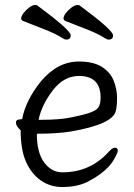

<svg xmlns="http://www.w3.org/2000/svg" viewBox="-20 -733 540 771"><path d="M230 18Q182 18 144.5 -8Q107 -34 85 -82Q63 -130 63 -210Q44 -226 44 -241Q44 -254 64 -254L69 -255Q83 -330 144 -406Q211 -486 297 -486Q355 -486 389 -464.5Q423 -443 436.5 -409Q450 -375 450 -340Q450 -306 445 -287Q432 -234 265 -205Q209 -196 128 -196Q128 -120 157.5 -80.5Q187 -41 230 -41Q343 -41 417 -124Q432 -140 441 -140Q453 -140 453 -128Q453 -120 440 -97Q413 -45 330 -2Q288 18 230 18ZM135 -252H150Q216 -252 260.5 -260.5Q305 -269 335 -278.5Q365 -288 374.5 -301Q384 -314 384 -341Q384 -428 297 -428Q236 -428 191.5 -369.5Q147 -311 135 -252ZM246 -574Q241 -574 234 -578Q203 -598 160 -614.5Q117 -631 72 -649Q65 -653 65 -659Q65 -668 74.5 -680.5Q84 -693 97.5 -703Q111 -713 121 -713Q128 -713 130 -711Q264 -612 264 -591Q264 -574 246 -574ZM416 -574Q411 -574 404 -578Q373 -598 330 -614.5Q287 -631 242 -649Q235 -653 235 -659Q235 -668 244.5 -680.5Q254 -693 267.5 -703Q281 -713 291 -713Q298 -713 300 -711Q434 -612 434 -591Q434 -574 416 -574Z"/></svg>

Font: LXGW WenKai Mono TC
Style: Regular
Weight: 400
Designer: LXGW / Fontworks Inc.
Foundry: LXGW / Fontworks Inc.
Version: Version 1.330